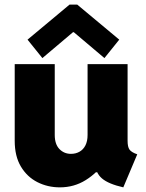

<svg xmlns="http://www.w3.org/2000/svg" viewBox="-20 -806 636 834"><path d="M240.2 7.8Q187 7.8 142.3 -14.9Q97.7 -37.6 70.8 -82.5Q43.9 -127.4 43.9 -194.3V-527.3H217.8V-219.7Q217.8 -179.7 238 -158.7Q258.3 -137.7 288.1 -137.7Q309.1 -137.7 325.4 -147Q341.8 -156.2 351.1 -174.6Q360.4 -192.9 360.4 -219.7V-527.3H534.2V-194.3Q534.2 -168 542.5 -156.2Q550.8 -144.5 576.2 -135.7L515.6 7.8Q451.2 -6.8 422.9 -31Q394.5 -55.2 393.6 -97.7L423.8 -57.6H358.4L438.5 -106.4Q402.8 -55.2 352.3 -23.7Q301.8 7.8 240.2 7.8ZM164.1 -553.7 99.6 -633.8 282.2 -786.1H315.4L498 -633.8L433.6 -553.7L300.8 -666H296.9Z"/></svg>

Font: Reddit Sans Black
Style: Regular
Weight: 900
Version: Version 1.014